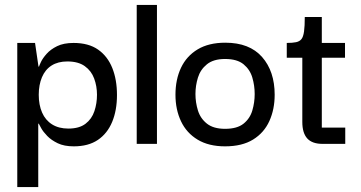

<svg xmlns="http://www.w3.org/2000/svg" viewBox="-20 -583 1462 778"><path d="M279 10Q240 10 214 -2.5Q188 -15 171.5 -32Q155 -49 147 -63.5Q139 -78 137 -82H135V175H50V-409H122L136 -313H138Q139 -317 146 -332Q153 -347 169 -365Q185 -383 211.5 -396Q238 -409 278 -409Q339 -409 377.5 -382Q416 -355 435 -307.5Q454 -260 454 -198Q454 -136 434.5 -89Q415 -42 376.5 -16Q338 10 279 10ZM257 -62Q301 -62 326.5 -81.5Q352 -101 362.5 -132.5Q373 -164 373 -199Q373 -234 361.5 -265Q350 -296 323.5 -315Q297 -334 253 -334Q215 -334 189 -317.5Q163 -301 150 -270Q137 -239 137 -199Q137 -158 150.5 -127Q164 -96 191 -79Q218 -62 257 -62Z M534 0V-563H616V0Z M892 10Q826 10 781 -17Q736 -44 713.5 -91.5Q691 -139 691 -199Q691 -261 713.5 -308.5Q736 -356 781 -383Q826 -410 893 -410Q991 -410 1042 -352Q1093 -294 1093 -199Q1093 -140 1071.5 -92.5Q1050 -45 1005.5 -17.5Q961 10 892 10ZM892 -61Q941 -61 967 -82Q993 -103 1002.5 -135.5Q1012 -168 1012 -202Q1012 -236 1002.5 -268.5Q993 -301 967 -322.5Q941 -344 892 -344Q845 -344 818.5 -322.5Q792 -301 782 -268.5Q772 -236 772 -202Q772 -168 782 -135.5Q792 -103 818.5 -82Q845 -61 892 -61Z M1287 0Q1245 0 1225 -22Q1205 -44 1205 -89V-359H1284V-66H1379V0ZM1142 -349V-409Q1165 -409 1179.5 -412Q1194 -415 1201.5 -424.5Q1209 -434 1212 -455.5Q1215 -477 1215 -514H1284V-409H1378V-349Z"/></svg>

Font: Darker Grotesque SemiBold
Style: Regular
Weight: 600
Designer: Gabriel Lam
Foundry: TypeRant
Version: Version 1.000;gftools[0.9.28]